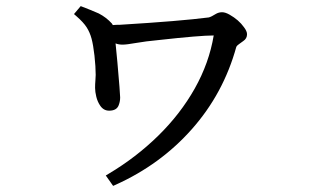

<svg xmlns="http://www.w3.org/2000/svg" viewBox="-20 -545 1040 628"><path d="M679 -429Q634 -429 499 -414Q456 -410 425 -404.5Q394 -399 381 -399Q368 -399 358 -403Q358 -401 359.5 -387.5Q361 -374 364 -341Q373 -239 373 -226.5Q373 -214 369 -203Q363 -183 337 -183Q319 -183 308 -199Q299 -212 295 -228.5Q291 -245 291 -257.5Q291 -270 292 -281Q293 -292 293 -300Q293 -326 289 -363Q285 -398 279.5 -418.5Q274 -439 263.5 -455.5Q253 -472 230 -492L222 -499L244 -525Q278 -512 303 -501Q328 -488 346 -468Q347 -466 349 -463Q359 -464 373 -464Q570 -476 663 -488Q667 -489 673 -492L687 -500Q696 -505 706.5 -505Q717 -505 731 -497Q761 -480 778 -456Q788 -443 788 -433Q788 -419 776 -411Q768 -405 761.5 -400.5Q755 -396 753 -392Q711 -239 607 -122Q505 -7 359 59L350 63L326 29L336 23Q425 -30 497.5 -101Q570 -172 617 -255.5Q664 -339 679 -429Z"/></svg>

Font: Early Summer Mincho Screen
Style: Regular
Weight: 400
Designer: GuiWonder
Version: Version 1.002